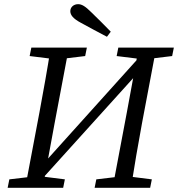

<svg xmlns="http://www.w3.org/2000/svg" viewBox="-20 -897 850 917"><path d="M16.5 0H281.7L289.8 -40.4L170.4 -55.4H152.1L24.6 -40.4L16.5 0ZM100.3 0H184L241.1 -310L309 -669.7H222.3C206.3 -566.7 187.3 -462.7 168.3 -359.7L100.3 0ZM121.6 -629.3 243.2 -614.3H262.4L386.8 -629.3L394.9 -669.7H129.7L121.6 -629.3ZM153.4 -11.9 669.7 -583.2 677.5 -659.7 163.2 -88.4 153.4 -11.9ZM431.9 0H697.1L705.2 -40.4L585.8 -55.4H567.5L440 -40.4L431.9 0ZM517.8 0H605.5C621.5 -103 639.5 -207 658.5 -310L726.5 -669.7H642.8L585.7 -359.7L517.8 0ZM537.1 -629.3 658.6 -614.3H677.8L802.2 -629.3L810.3 -669.7H545.1L537.1 -629.3ZM509 -745.7C478.8 -776.8 447.6 -808 415.5 -839C387.4 -867.1 370.4 -877.1 353.2 -877.1C332.9 -877.1 315.8 -863.8 315.8 -843.6C315.8 -825.6 328.7 -808.3 366 -788.3C406.3 -766.3 448.6 -743.4 490.8 -721.4L509 -745.7Z"/></svg>

Font: Source Serif Variable
Style: Italic
Weight: 389
Italic angle: -12°
Designer: Frank Grießhammer
Foundry: Adobe Systems Incorporated
Version: Version 3.001;hotconv 1.0.111;makeotfexe 2.5.65597